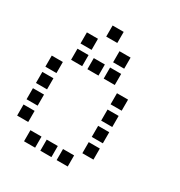

<svg xmlns="http://www.w3.org/2000/svg" viewBox="-179 -910 958 1020"><g transform="rotate(30 300.0 -400.0)"><path d="M217 -784Q216 -784 216 -784Q216 -784 216 -783V-717Q216 -716 216 -716Q216 -716 217 -716H283Q284 -716 284 -716Q284 -716 284 -717V-783Q284 -784 284 -784Q284 -784 283 -784ZM117 -684Q116 -684 116 -684Q116 -684 116 -683V-617Q116 -616 116 -616Q116 -616 117 -616H183Q184 -616 184 -616Q184 -616 184 -617V-683Q184 -684 184 -684Q184 -684 183 -684ZM317 -684Q316 -684 316 -684Q316 -684 316 -683V-617Q316 -616 316 -616Q316 -616 317 -616H383Q384 -616 384 -616Q384 -616 384 -617V-683Q384 -684 384 -684Q384 -684 383 -684ZM117 -584Q116 -584 116 -584Q116 -584 116 -583V-517Q116 -516 116 -516Q116 -516 117 -516H183Q184 -516 184 -516Q184 -516 184 -517V-583Q184 -584 184 -584Q184 -584 183 -584ZM217 -584Q216 -584 216 -584Q216 -584 216 -583V-517Q216 -516 216 -516Q216 -516 217 -516H283Q284 -516 284 -516Q284 -516 284 -517V-583Q284 -584 284 -584Q284 -584 283 -584ZM317 -584Q316 -584 316 -584Q316 -584 316 -583V-517Q316 -516 316 -516Q316 -516 317 -516H383Q384 -516 384 -516Q384 -516 384 -517V-583Q384 -584 384 -584Q384 -584 383 -584ZM17 -484Q16 -484 16 -484Q16 -484 16 -483V-417Q16 -416 16 -416Q16 -416 17 -416H83Q84 -416 84 -416Q84 -416 84 -417V-483Q84 -484 84 -484Q84 -484 83 -484ZM417 -484Q416 -484 416 -484Q416 -484 416 -483V-417Q416 -416 416 -416Q416 -416 417 -416H483Q484 -416 484 -416Q484 -416 484 -417V-483Q484 -484 484 -484Q484 -484 483 -484ZM17 -384Q16 -384 16 -384Q16 -384 16 -383V-317Q16 -316 16 -316Q16 -316 17 -316H83Q84 -316 84 -316Q84 -316 84 -317V-383Q84 -384 84 -384Q84 -384 83 -384ZM417 -384Q416 -384 416 -384Q416 -384 416 -383V-317Q416 -316 416 -316Q416 -316 417 -316H483Q484 -316 484 -316Q484 -316 484 -317V-383Q484 -384 484 -384Q484 -384 483 -384ZM17 -284Q16 -284 16 -284Q16 -284 16 -283V-217Q16 -216 16 -216Q16 -216 17 -216H83Q84 -216 84 -216Q84 -216 84 -217V-283Q84 -284 84 -284Q84 -284 83 -284ZM417 -284Q416 -284 416 -284Q416 -284 416 -283V-217Q416 -216 416 -216Q416 -216 417 -216H483Q484 -216 484 -216Q484 -216 484 -217V-283Q484 -284 484 -284Q484 -284 483 -284ZM17 -184Q16 -184 16 -184Q16 -184 16 -183V-117Q16 -116 16 -116Q16 -116 17 -116H83Q84 -116 84 -116Q84 -116 84 -117V-183Q84 -184 84 -184Q84 -184 83 -184ZM417 -184Q416 -184 416 -184Q416 -184 416 -183V-117Q416 -116 416 -116Q416 -116 417 -116H483Q484 -116 484 -116Q484 -116 484 -117V-183Q484 -184 484 -184Q484 -184 483 -184ZM117 -84Q116 -84 116 -84Q116 -84 116 -83V-17Q116 -16 116 -16Q116 -16 117 -16H183Q184 -16 184 -16Q184 -16 184 -17V-83Q184 -84 184 -84Q184 -84 183 -84ZM217 -84Q216 -84 216 -84Q216 -84 216 -83V-17Q216 -16 216 -16Q216 -16 217 -16H283Q284 -16 284 -16Q284 -16 284 -17V-83Q284 -84 284 -84Q284 -84 283 -84ZM317 -84Q316 -84 316 -84Q316 -84 316 -83V-17Q316 -16 316 -16Q316 -16 317 -16H383Q384 -16 384 -16Q384 -16 384 -17V-83Q384 -84 384 -84Q384 -84 383 -84Z"/></g></svg>

Font: Doto Black SemiBold
Style: Regular
Weight: 600
Monospace: yes
Version: Version 1.000